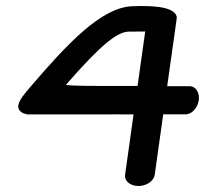

<svg xmlns="http://www.w3.org/2000/svg" viewBox="-20 -611 725 641"><path d="M421.1 -590.2C317.6 -586 204.2 -464.1 80.9 -320.4C58.7 -293.5 23.6 -257.4 50.8 -237.1C55.6 -233.5 61.9 -231 69.7 -229.3L70.7 -229L71.8 -229C153.1 -228.7 370.3 -229.2 370.3 -229.2C371.7 -229.1 393.1 -229.1 425.9 -229.1C410.6 -120.2 397.7 -28 397.7 -28C394.5 -5.3 416.6 10 442.1 10C467.5 10 493.4 -5.2 496.6 -28L524.9 -229.2C567.2 -229.2 599 -229.2 599 -229.2C621.5 -229.2 640.1 -252.1 643.6 -276.3C646.9 -300.4 634.9 -323.3 612.2 -323.3H538.2L569.7 -547.4C571.8 -555.5 570.2 -579.4 510.9 -587.6C489.6 -590.5 460.7 -591.8 421.1 -590.2ZM384.2 -324C276 -324 218 -324.1 200.1 -327.7C319.6 -465.2 372.8 -504.9 409.8 -505.4C432.5 -505.7 447.8 -505.8 464.8 -505.9C458.7 -462.9 449.7 -398.5 439.2 -324C394.2 -324 384.2 -324 384.2 -324Z"/></svg>

Font: Hi.
Style: Black
Weight: 400
Designer: Mew Too, Robert Jablonski
Foundry: Cannot Into Space Fonts
Version: Version 1.996